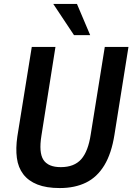

<svg xmlns="http://www.w3.org/2000/svg" viewBox="-20 -943 671 973"><path d="M283 10Q215 10 169.5 -8Q124 -26 98 -60Q72 -94 65.5 -142.5Q59 -191 68 -252L141 -705H261L190 -256Q176 -170 200 -133Q224 -96 288 -96Q356 -96 391.5 -136Q427 -176 440 -263L511 -705H631L560 -260Q545 -165 508.5 -105Q472 -45 415.5 -17.5Q359 10 283 10ZM355 -765 250 -923H370L437 -765Z"/></svg>

Font: Nunito Sans 10pt Condensed
Style: Bold Italic
Weight: 700
Width: 3
Italic angle: -9°
Designer: Vernon Adams
Foundry: Vernon Adams
Version: Version 3.101;gftools[0.9.27]